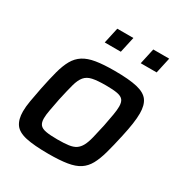

<svg xmlns="http://www.w3.org/2000/svg" viewBox="-168 -830 910 961"><g transform="rotate(30 287.5 -349.5)"><path d="M248 8Q164 8 116.5 -2.5Q69 -13 50 -40Q31 -67 31 -113Q31 -140 37 -174.5Q43 -209 52 -255Q65 -319 77 -364Q89 -409 106 -439Q123 -469 150.5 -486.5Q178 -504 220.5 -511Q263 -518 327 -518Q411 -518 458 -507Q505 -496 524 -469.5Q543 -443 543 -396Q543 -369 538 -334.5Q533 -300 523 -255Q509 -191 496.5 -146Q484 -101 467.5 -71Q451 -41 424.5 -23.5Q398 -6 355 1Q312 8 248 8ZM250 -77Q289 -77 314.5 -80.5Q340 -84 355.5 -94.5Q371 -105 381.5 -124.5Q392 -144 400 -176.5Q408 -209 418 -255Q426 -296 431 -325Q436 -354 436 -374Q436 -399 426 -411.5Q416 -424 392 -428.5Q368 -433 326 -433Q277 -433 249 -427Q221 -421 205.5 -402.5Q190 -384 180.5 -349Q171 -314 158 -255Q150 -213 144.5 -184Q139 -155 139 -135Q139 -111 149 -98.5Q159 -86 183.5 -81.5Q208 -77 250 -77ZM421 -616 441 -707H533L513 -616ZM213 -616 233 -707H326L306 -616Z"/></g></svg>

Font: Saira Thin Medium
Style: Italic
Weight: 500
Italic angle: -12°
Version: Version 1.101